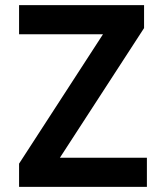

<svg xmlns="http://www.w3.org/2000/svg" viewBox="-20 -725 631 745"><path d="M54 0V-90L412 -642L426 -592H54V-705H539V-616L180 -63L167 -113H550V0Z"/></svg>

Font: Nunito Sans 7pt SemiCondensed
Style: Bold
Weight: 700
Width: 4
Designer: Vernon Adams
Foundry: Vernon Adams
Version: Version 3.101;gftools[0.9.27]